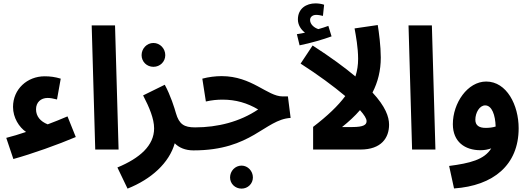

<svg xmlns="http://www.w3.org/2000/svg" viewBox="-20 -884 3129 1135"><path d="M59 56C168 26 325 -30 428 -74L379 -196C339 -179 300 -163 262 -149C219 -166 193 -196 193 -238C193 -279 221 -305 262 -305C276 -305 295 -302 317 -296L339 -419C306 -429 277 -433 244 -433C141 -433 57 -357 57 -252C57 -188 93 -132 134 -104C93 -90 53 -78 17 -69Z M543 0H681L660 -734H522Z M887 -489C926 -489 957 -519 957 -558C957 -597 926 -630 887 -630C848 -630 817 -597 817 -558C817 -519 848 -489 887 -489ZM734 231C875 175 980 79 1013 -37C1038 -11 1076 5 1123 5C1173 5 1201 -24 1201 -65C1201 -102 1180 -131 1133 -131C1069 -131 1039 -149 1020 -215C1012 -244 988 -321 954 -383L826 -320C863 -249 891 -182 891 -125C891 -24 807 51 674 106Z M1124 5C1469 5 1544 -177 1698 -187L1682 -314H1651C1560 -314 1470 -434 1290 -434C1254 -434 1213 -429 1176 -419L1197 -284C1232 -292 1263 -295 1296 -295C1374 -295 1442 -275 1506 -237C1398 -164 1266 -131 1134 -131ZM1408 231C1445 231 1475 202 1475 165C1475 127 1445 95 1408 95C1370 95 1340 127 1340 165C1340 202 1370 231 1408 231Z M1751 -616C1816 -629 1891 -651 1940 -669L1921 -731C1903 -724 1883 -718 1862 -712C1839 -719 1813 -739 1813 -766C1813 -783 1827 -796 1849 -796C1863 -796 1876 -793 1889 -790L1896 -856C1882 -861 1862 -864 1845 -864C1791 -864 1741 -834 1741 -769C1741 -736 1760 -708 1783 -691C1770 -688 1756 -685 1735 -682ZM2097 -536C2097 -500 2092 -466 2081 -432C2018 -485 1935 -546 1828 -615L1757 -508C1860 -442 1952 -374 2021 -316C1978 -258 1916 -199 1831 -134V0H2111C2235 0 2280 -70 2280 -147C2280 -193 2259 -254 2182 -337C2214 -399 2231 -467 2231 -544C2231 -610 2220 -695 2213 -736L2076 -716C2084 -672 2097 -602 2097 -536ZM2002 -133C2042 -165 2078 -198 2108 -233C2133 -205 2147 -183 2147 -168C2147 -147 2131 -133 2062 -133Z M2416 0H2554L2533 -734H2395Z M2664 230C2896 214 3046 92 3046 -126C3046 -262 2976 -402 2854 -402C2744 -402 2657 -275 2657 -150C2657 -46 2728 4 2820 4C2844 4 2865 0 2884 -7C2843 60 2758 81 2635 97ZM2790 -176C2790 -218 2815 -261 2848 -261C2888 -261 2908 -204 2910 -136C2891 -130 2870 -128 2851 -128C2813 -128 2790 -142 2790 -176Z"/></svg>

Font: Noto Sans Arabic UI SmCn
Style: Bold
Weight: 700
Width: 4
Designer: Monotype Design Team, Nadine Chahine and Nizar Qandah
Foundry: Monotype Imaging Inc.
Version: Version 2.010